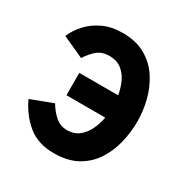

<svg xmlns="http://www.w3.org/2000/svg" viewBox="-165 -848 967 998"><g transform="rotate(30 318.5 -349.5)"><path d="M290 10.5Q194.5 10.5 133.2 -40Q72 -90.5 36 -168L167 -217.5Q191 -177.5 220.5 -152.5Q250 -127.5 290 -127.5Q330.5 -127.5 359 -149.2Q387.5 -171 405 -206.8Q422.5 -242.5 430 -283.5H197V-417.5H430Q423.5 -458 407 -493.2Q390.5 -528.5 361.8 -550.5Q333 -572.5 290 -572.5Q247 -572.5 219.5 -550.5Q192 -528.5 166 -489L38 -547.5Q55 -588.5 88.8 -625.8Q122.5 -663 173 -686.8Q223.5 -710.5 290 -710.5Q371.5 -710.5 428 -677.5Q484.5 -644.5 519 -591Q553.5 -537.5 569.2 -474.2Q585 -411 585 -350Q585 -285 569.5 -221Q554 -157 519.8 -104.8Q485.5 -52.5 429 -21Q372.5 10.5 290 10.5Z"/></g></svg>

Font: Overpass ExtraBold
Style: Regular
Weight: 800
Designer: Delve Withrington, Dave Bailey, Thomas Jockin
Foundry: Delve Fonts LLC
Version: Version 4.000; ttfautohint (v1.8.3)